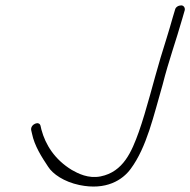

<svg xmlns="http://www.w3.org/2000/svg" viewBox="-20 -670 707 714"><path d="M96 -186 99 -173C108 -128 135 -86 159 -50C176 -23 218 6 275 18C375 39 436 -1 466 -42C526 -123 551 -239 585 -356C607 -443 635 -520 658 -601L667 -632C669 -641 663 -650 654 -650C644 -650 633 -644 631 -634L622 -604C609 -557 592 -504 577 -455C551 -368 525 -261 496 -179C470 -107 439 -31 354 -14C308 -5 270 -25 247 -38C183 -77 149 -132 134 -188L131 -201C127 -223 92 -208 96 -186Z"/></svg>

Font: Stray Cat
Style: SuExtObl
Weight: 400
Version: Version 1.0